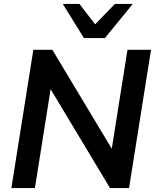

<svg xmlns="http://www.w3.org/2000/svg" viewBox="-20 -959 795 979"><path d="M38 0 150 -705H247L569 -169L546 -176L630 -705H750L638 0H541L219 -536L242 -529L158 0ZM408 -765 300 -939H385L465 -835L566 -939H657L515 -765Z"/></svg>

Font: Mulish ExtraLight
Style: Italic
Weight: 200
Italic angle: -9°
Designer: Vernon Adams
Foundry: Vernon Adams
Version: Version 3.603